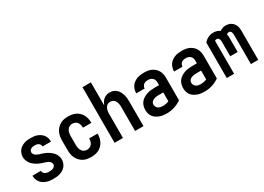

<svg xmlns="http://www.w3.org/2000/svg" viewBox="-12 -1463 3024 2198"><g transform="rotate(-30 1500.0 -363.5)"><path d="M249 8Q226 8 203.5 5.5Q181 3 160 -4Q139 -11 119.5 -23.5Q100 -36 86 -53.5Q72 -71 64.5 -93Q57 -115 57 -137V-144H168V-142Q168 -128 176 -116.5Q184 -105 196 -98.5Q208 -92 221.5 -90Q235 -88 249 -88Q262 -88 275.5 -90Q289 -92 301 -97.5Q313 -103 321.5 -114Q330 -125 330 -138Q330 -154 319.5 -167.5Q309 -181 295 -188.5Q281 -196 265.5 -201Q250 -206 234.5 -211Q219 -216 204 -221.5Q189 -227 174.5 -234.5Q160 -242 146.5 -251Q133 -260 121 -270.5Q109 -281 99 -294Q89 -307 82 -321.5Q75 -336 71 -351.5Q67 -367 67 -383Q67 -405 74 -426.5Q81 -448 94 -465.5Q107 -483 125.5 -495.5Q144 -508 164.5 -515.5Q185 -523 207 -525.5Q229 -528 251 -528Q273 -528 295 -525.5Q317 -523 337.5 -515.5Q358 -508 376.5 -495.5Q395 -483 408.5 -465Q422 -447 428.5 -426Q435 -405 435 -383V-376H324V-378Q324 -391 317 -402.5Q310 -414 299.5 -420.5Q289 -427 276.5 -429.5Q264 -432 251 -432Q239 -432 226.5 -430Q214 -428 203 -422Q192 -416 185 -405.5Q178 -395 178 -382Q178 -366 188.5 -353Q199 -340 213 -332Q227 -324 242.5 -319Q258 -314 273.5 -309.5Q289 -305 304 -299Q319 -293 333.5 -285.5Q348 -278 361.5 -269Q375 -260 387 -249.5Q399 -239 409 -226.5Q419 -214 426 -199.5Q433 -185 437 -169Q441 -153 441 -137Q441 -115 433.5 -93Q426 -71 412 -53.5Q398 -36 378.5 -23.5Q359 -11 338 -4Q317 3 294.5 5.5Q272 8 249 8Z M747 8Q720 8 693 3Q666 -2 642.5 -15.5Q619 -29 600.5 -49.5Q582 -70 570.5 -94.5Q559 -119 555 -146Q551 -173 551 -200V-320Q551 -347 555 -374Q559 -401 570.5 -425.5Q582 -450 600.5 -470.5Q619 -491 642.5 -504.5Q666 -518 693 -523Q720 -528 747 -528Q773 -528 798.5 -523.5Q824 -519 847 -507.5Q870 -496 888.5 -478Q907 -460 919 -437Q931 -414 937 -389Q943 -364 943 -338V-331H832V-334Q832 -353 827 -371Q822 -389 811 -403Q800 -417 782.5 -424.5Q765 -432 747 -432Q727 -432 709 -422.5Q691 -413 680.5 -396Q670 -379 666 -359.5Q662 -340 662 -320V-200Q662 -180 666 -160.5Q670 -141 680.5 -124Q691 -107 709 -97.5Q727 -88 747 -88Q765 -88 782.5 -95.5Q800 -103 811 -117Q822 -131 827 -149Q832 -167 832 -186V-189H943V-182Q943 -156 937 -131Q931 -106 919 -83Q907 -60 888.5 -42Q870 -24 847 -12.5Q824 -1 798.5 3.5Q773 8 747 8Z M1059 0V-735H1170V-430Q1178 -450 1189.5 -469Q1201 -488 1217.5 -501.5Q1234 -515 1255 -521.5Q1276 -528 1298 -528Q1322 -528 1344.5 -520Q1367 -512 1384.5 -495.5Q1402 -479 1413 -458Q1424 -437 1430.5 -414Q1437 -391 1439 -367.5Q1441 -344 1441 -320V0H1330V-320Q1330 -333 1328.5 -346Q1327 -359 1323.5 -371.5Q1320 -384 1313.5 -395Q1307 -406 1297.5 -415Q1288 -424 1275.5 -428Q1263 -432 1250 -432Q1237 -432 1224.5 -428Q1212 -424 1202.5 -415Q1193 -406 1186.5 -395Q1180 -384 1176.5 -371.5Q1173 -359 1171.5 -346Q1170 -333 1170 -320V0Z M1751 8Q1727 8 1703 5.5Q1679 3 1656.5 -5Q1634 -13 1613.5 -26Q1593 -39 1578.5 -58Q1564 -77 1557.5 -100.5Q1551 -124 1551 -148Q1551 -174 1558 -199.5Q1565 -225 1581 -245.5Q1597 -266 1619.5 -280Q1642 -294 1666.5 -302.5Q1691 -311 1717 -314Q1743 -317 1769 -317H1830V-351Q1830 -368 1825 -383.5Q1820 -399 1808.5 -410.5Q1797 -422 1781 -427Q1765 -432 1749 -432Q1734 -432 1720 -429Q1706 -426 1694 -417.5Q1682 -409 1675 -395.5Q1668 -382 1668 -368V-366H1557V-371Q1557 -394 1564 -416.5Q1571 -439 1584 -458.5Q1597 -478 1616.5 -491.5Q1636 -505 1657.5 -513.5Q1679 -522 1702.5 -525Q1726 -528 1749 -528Q1774 -528 1798.5 -524.5Q1823 -521 1845.5 -511Q1868 -501 1887 -484.5Q1906 -468 1918.5 -446.5Q1931 -425 1936 -400.5Q1941 -376 1941 -351V-53Q1900 -24 1851 -8Q1802 8 1751 8ZM1751 -88Q1771 -88 1791 -92Q1811 -96 1830 -104V-221H1769Q1757 -221 1745.5 -220Q1734 -219 1722.5 -216.5Q1711 -214 1700 -209Q1689 -204 1680.5 -196.5Q1672 -189 1667 -178Q1662 -167 1662 -155Q1662 -140 1670 -125.5Q1678 -111 1691 -102.5Q1704 -94 1719.5 -91Q1735 -88 1751 -88Z M2251 8Q2227 8 2203 5.5Q2179 3 2156.5 -5Q2134 -13 2113.5 -26Q2093 -39 2078.5 -58Q2064 -77 2057.5 -100.5Q2051 -124 2051 -148Q2051 -174 2058 -199.5Q2065 -225 2081 -245.5Q2097 -266 2119.5 -280Q2142 -294 2166.5 -302.5Q2191 -311 2217 -314Q2243 -317 2269 -317H2330V-351Q2330 -368 2325 -383.5Q2320 -399 2308.5 -410.5Q2297 -422 2281 -427Q2265 -432 2249 -432Q2234 -432 2220 -429Q2206 -426 2194 -417.5Q2182 -409 2175 -395.5Q2168 -382 2168 -368V-366H2057V-371Q2057 -394 2064 -416.5Q2071 -439 2084 -458.5Q2097 -478 2116.5 -491.5Q2136 -505 2157.5 -513.5Q2179 -522 2202.5 -525Q2226 -528 2249 -528Q2274 -528 2298.5 -524.5Q2323 -521 2345.5 -511Q2368 -501 2387 -484.5Q2406 -468 2418.5 -446.5Q2431 -425 2436 -400.5Q2441 -376 2441 -351V-53Q2400 -24 2351 -8Q2302 8 2251 8ZM2251 -88Q2271 -88 2291 -92Q2311 -96 2330 -104V-221H2269Q2257 -221 2245.5 -220Q2234 -219 2222.5 -216.5Q2211 -214 2200 -209Q2189 -204 2180.5 -196.5Q2172 -189 2167 -178Q2162 -167 2162 -155Q2162 -140 2170 -125.5Q2178 -111 2191 -102.5Q2204 -94 2219.5 -91Q2235 -88 2251 -88Z M2542 0V-467Q2552 -481 2566.5 -492.5Q2581 -504 2597 -512Q2613 -520 2630.5 -524Q2648 -528 2666 -528Q2689 -528 2711.5 -522Q2734 -516 2751 -502Q2768 -513 2787 -520.5Q2806 -528 2826 -528Q2844 -528 2862.5 -524.5Q2881 -521 2897 -511.5Q2913 -502 2925.5 -487.5Q2938 -473 2945.5 -456Q2953 -439 2955.5 -421Q2958 -403 2958 -384V0H2861V-384Q2861 -394 2860 -403.5Q2859 -413 2855 -422Q2851 -431 2843.5 -437.5Q2836 -444 2826 -444Q2817 -444 2809 -441Q2801 -438 2794 -433Q2797 -421 2798 -408.5Q2799 -396 2799 -384V-196H2701V-384Q2701 -394 2700 -403.5Q2699 -413 2695 -422Q2691 -431 2683.5 -437.5Q2676 -444 2666 -444Q2659 -444 2652 -442Q2645 -440 2639 -437V0Z"/></g></svg>

Font: Moesevka
Style: Bold
Weight: 700
Monospace: yes
Designer: Belleve Invis
Foundry: Belleve Invis
Version: Version 32.5.0; ttfautohint (v1.8.4)